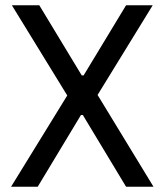

<svg xmlns="http://www.w3.org/2000/svg" viewBox="-20 -708 624 728"><path d="M22 0 235 -346 25 -688H129L290 -422H297L458 -688H559L350 -348L562 0H458L294 -272H287L123 0Z"/></svg>

Font: Saira Semi Condensed
Style: Regular
Weight: 400
Width: 4
Designer: Hector Gatti with collaboration of the Omnibus-Type team
Foundry: Omnibus-Type
Version: Version 1.001; ttfautohint (v1.8)